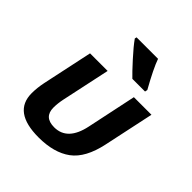

<svg xmlns="http://www.w3.org/2000/svg" viewBox="-207 -898 1056 1056"><g transform="rotate(45 321.5 -369.5)"><path d="M258.3 15.1Q59.6 15.1 59.6 -130.4Q59.6 -171.9 69.3 -218.8L131.8 -512.2H268.6L208 -228.5Q200.2 -190.9 200.2 -159.2Q200.2 -85 279.8 -85Q382.8 -85 411.6 -222.7L472.7 -512.2H609.4L546.9 -218.8Q519.5 -89.4 448.7 -37.1Q377.9 15.1 258.3 15.1ZM494.1 -577.6H395.5Q370.1 -601.6 321.8 -654.8Q273.4 -708 248 -744.1L250.5 -755.4H417.5Q436.5 -700.7 497.1 -592.3Z"/></g></svg>

Font: Cadman
Style: Bold Italic
Weight: 700
Italic angle: -12°
Designer: Paul James MIller
Foundry: High-Logic / Made with FontCreator
Version: Version 2.114;March 28, 2021;FontCreator 13.0.0.2683 64-bit